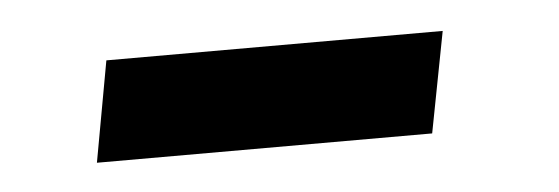

<svg xmlns="http://www.w3.org/2000/svg" viewBox="-25 -339 518 178"><g transform="rotate(-5 234.0 -250.0)"><path d="M372.1 -203.1 390.1 -296.9H77.1L60.1 -203.1Z"/></g></svg>

Font: Comic Neue Angular
Style: Bold
Weight: 700
Designer: Craig Rozynski
Foundry: Craig Rozynski
Version: Version 2.003